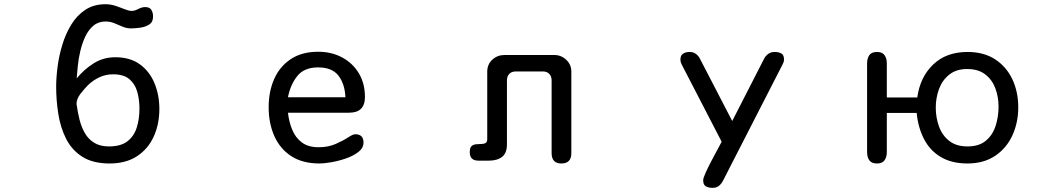

<svg xmlns="http://www.w3.org/2000/svg" viewBox="-20 -783 5040 923"><path d="M506.8 2.9Q426.8 2.9 376 -29.3Q325.2 -61.5 297.9 -115.7Q270.5 -169.9 260.3 -235.4Q250 -300.8 250 -366.2Q250 -409.2 256.8 -462.4Q263.7 -515.6 279.8 -568.4Q295.9 -621.1 322.8 -665Q349.6 -709 390.1 -735.8Q430.7 -762.7 487.3 -762.7Q511.7 -762.7 535.2 -754.9Q558.6 -747.1 579.1 -738.8Q599.6 -730.5 613.3 -730.5Q627 -730.5 644.5 -739.7Q662.1 -749 677.7 -749Q699.2 -749 707.5 -735.8Q715.8 -722.7 715.8 -703.1Q715.8 -676.8 697.3 -665Q678.7 -653.3 653.8 -649.9Q628.9 -646.5 609.4 -646.5Q588.9 -646.5 569.3 -654.8Q549.8 -663.1 529.8 -671.4Q509.8 -679.7 488.3 -679.7Q453.1 -679.7 429.2 -659.7Q405.3 -639.6 390.1 -607.4Q375 -575.2 366.2 -538.1Q357.4 -501 354 -465.8Q350.6 -430.7 348.6 -406.2Q383.8 -449.2 430.2 -478.5Q476.6 -507.8 534.2 -507.8Q606.4 -507.8 653.3 -473.1Q700.2 -438.5 723.1 -381.8Q746.1 -325.2 746.1 -259.8Q746.1 -185.5 718.8 -126Q691.4 -66.4 638.2 -31.7Q585 2.9 506.8 2.9ZM503.9 -79.1Q560.5 -79.1 592.3 -103.5Q624 -127.9 637.2 -169.4Q650.4 -210.9 650.4 -260.7Q650.4 -304.7 639.6 -342.3Q628.9 -379.9 601.6 -402.8Q574.2 -425.8 523.4 -425.8Q488.3 -425.8 458 -411.6Q427.7 -397.5 402.3 -373Q386.7 -357.4 367.2 -332.5Q347.7 -307.6 347.7 -282.2L348.6 -279.3Q353.5 -243.2 362.3 -208Q371.1 -172.9 387.7 -143.6Q404.3 -114.3 432.6 -96.7Q460.9 -79.1 503.9 -79.1Z M1516.6 2.9Q1434.6 2.9 1380.4 -32.2Q1326.2 -67.4 1298.8 -128.9Q1271.5 -190.4 1271.5 -267.6Q1271.5 -342.8 1297.9 -402.8Q1324.2 -462.9 1377.4 -498.5Q1430.7 -534.2 1509.8 -534.2Q1574.2 -534.2 1625 -506.8Q1675.8 -479.5 1705.1 -430.7Q1734.4 -381.8 1734.4 -316.4Q1734.4 -241.2 1658.2 -241.2H1364.3Q1369.1 -197.3 1384.8 -159.2Q1400.4 -121.1 1431.2 -98.1Q1461.9 -75.2 1511.7 -75.2Q1557.6 -75.2 1593.3 -90.8Q1628.9 -106.4 1652.8 -122.1Q1676.8 -137.7 1687.5 -137.7Q1727.5 -137.7 1727.5 -97.7Q1727.5 -71.3 1702.6 -52.2Q1677.7 -33.2 1642.1 -21Q1606.4 -8.8 1571.8 -2.9Q1537.1 2.9 1516.6 2.9ZM1364.3 -315.4H1640.6Q1637.7 -378.9 1607.4 -418.9Q1577.1 -459 1508.8 -459Q1442.4 -459 1409.2 -417.5Q1376 -376 1364.3 -315.4Z M2678.7 2.9Q2631.8 2.9 2631.8 -46.9V-396.5Q2631.8 -416 2620.6 -427.7Q2609.4 -439.5 2589.8 -439.5H2459Q2439.5 -439.5 2428.2 -427.7Q2417 -416 2417 -396.5V-88.9Q2417 -46.9 2393.6 -28.8Q2370.1 -10.7 2330.1 -10.7H2280.3Q2238.3 -10.7 2238.3 -50.8Q2238.3 -72.3 2246.6 -80.1Q2254.9 -87.9 2267.6 -89.4Q2280.3 -90.8 2293 -90.8Q2305.7 -90.8 2314 -95.2Q2322.3 -99.6 2322.3 -114.3V-438.5Q2322.3 -473.6 2346.7 -496.1Q2371.1 -518.6 2405.3 -518.6H2644.5Q2677.7 -518.6 2702.1 -495.6Q2726.6 -472.7 2726.6 -438.5V-46.9Q2726.6 2.9 2678.7 2.9Z M3405.3 120.1Q3386.7 120.1 3373.5 112.8Q3360.4 105.5 3360.4 84Q3360.4 73.2 3372.1 47.4Q3383.8 21.5 3399.9 -9.3Q3416 -40 3430.2 -65.9Q3444.3 -91.8 3449.2 -101.6L3259.8 -467.8Q3255.9 -474.6 3253.4 -481.9Q3251 -489.3 3251 -496.1Q3251 -517.6 3264.2 -525.4Q3277.3 -533.2 3295.9 -533.2Q3313.5 -533.2 3326.2 -523.4Q3338.9 -513.7 3345.7 -499L3500 -201.2L3651.4 -497.1Q3659.2 -513.7 3672.4 -523.4Q3685.5 -533.2 3704.1 -533.2Q3723.6 -533.2 3736.3 -525.9Q3749 -518.6 3749 -497.1Q3749 -489.3 3746.1 -481.9Q3743.2 -474.6 3739.3 -467.8L3456.1 85Q3448.2 100.6 3436 110.4Q3423.8 120.1 3405.3 120.1Z M4196.3 2.9Q4169.9 2.9 4159.2 -12.2Q4148.4 -27.3 4148.4 -51.8V-478.5Q4148.4 -502.9 4159.2 -518.1Q4169.9 -533.2 4196.3 -533.2Q4221.7 -533.2 4232.4 -517.6Q4243.2 -502 4243.2 -478.5V-314.5H4389.6Q4403.3 -413.1 4466.3 -473.1Q4529.3 -533.2 4630.9 -533.2Q4710 -533.2 4764.2 -497.6Q4818.4 -461.9 4846.7 -401.9Q4875 -341.8 4875 -266.6Q4875 -193.4 4846.7 -131.8Q4818.4 -70.3 4763.7 -33.7Q4709 2.9 4630.9 2.9Q4555.7 2.9 4503.4 -27.8Q4451.2 -58.6 4422.4 -113.8Q4393.6 -168.9 4386.7 -240.2H4243.2V-51.8Q4243.2 -28.3 4232.4 -12.7Q4221.7 2.9 4196.3 2.9ZM4630.9 -79.1Q4686.5 -79.1 4719.2 -106.4Q4752 -133.8 4766.1 -177.7Q4780.3 -221.7 4780.3 -269.5Q4780.3 -318.4 4764.6 -359.4Q4749 -400.4 4715.8 -425.8Q4682.6 -451.2 4628.9 -451.2Q4577.1 -451.2 4543.5 -424.3Q4509.8 -397.5 4494.1 -355Q4478.5 -312.5 4478.5 -265.6Q4478.5 -217.8 4494.1 -174.8Q4509.8 -131.8 4543.5 -105.5Q4577.1 -79.1 4630.9 -79.1Z"/></svg>

Font: Kosugi Maru
Style: Regular
Weight: 400
Designer: MOTOYA
Version: Version 4.002